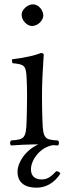

<svg xmlns="http://www.w3.org/2000/svg" viewBox="-20 -667 307 887"><path d="M259 135C255 128 249 124 240 124C218 146 202 162 173 162C136 162 123 141 123 115C123 73 163.8 13.6 224.8 3.5C233.2 4 241 4.5 248 5C254 -1 254 -12 248 -18C187 -22 179 -25 176 -109C174.9 -139 174 -189.5 174 -219.5C174 -249.5 174.5 -281 176 -311.3C178.5 -360.9 182 -415 182 -415C182 -419 177 -422 169 -422C140.5 -411 105 -402 36 -393C34 -387 36 -381 38 -375C92.5 -369.9 100 -365 103 -307C104.5 -277 105 -250.5 105 -220.5C105 -190.5 103.9 -139 103 -109C100.5 -26 92 -23 31 -18C25 -12 25 -1 31 5C57 3 110.3 0 140 0C145.2 0 150.8 0 156.8 0.2C96.6 27.2 61 84.6 61 126C61 180 99 200 149 200C190 200 230 180 259 135ZM80 -599C80 -573 104 -547 128 -547C156 -547 180 -573.9 180 -595C180 -619 159 -647 132 -647C108 -647 80 -623 80 -599Z"/></svg>

Font: Libertinus Serif Display
Style: Regular
Weight: 400
Designer: Philipp H. Poll
Foundry: Khaled Hosny
Version: Version 6.1